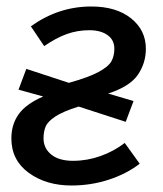

<svg xmlns="http://www.w3.org/2000/svg" viewBox="-20 -559 501 591"><path d="M364 -119 410 -55Q370 -24 315 -6Q260 12 200 12Q122 12 68.5 -27Q15 -66 15 -133Q15 -176 37.5 -207.5Q60 -239 113 -262L37 -283L61 -347L192 -304Q253 -321 283.5 -337.5Q314 -354 323 -370.5Q332 -387 332 -409Q332 -436 311 -451Q290 -466 255 -466Q218 -466 185 -454Q152 -442 116 -417L75 -478Q160 -539 261 -539Q338 -539 383.5 -502.5Q429 -466 429 -409Q429 -365 404.5 -329Q380 -293 313 -271L391 -248L367 -184L222 -231Q174 -216 150.5 -200.5Q127 -185 120.5 -169.5Q114 -154 114 -133Q114 -103 137.5 -83.5Q161 -64 205 -64Q248 -64 289 -78.5Q330 -93 364 -119Z"/></svg>

Font: FiraGO
Style: Italic
Weight: 400
Italic angle: -8°
Designer: bBox Type GmbH
Foundry: bBox Type GmbH
Version: Version 1.001